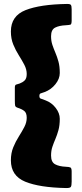

<svg xmlns="http://www.w3.org/2000/svg" viewBox="-20 -800 412 970"><path d="M313.5 150Q179.5 147.5 107.2 117.8Q35 88 35 10Q35 -26.5 47 -55.8Q59 -85 75 -110.2Q91 -135.5 103 -158.5Q115 -181.5 115 -205Q115 -230 102 -239.8Q89 -249.5 71 -255Q58 -259 56.5 -266.2Q55 -273.5 55 -290.5V-358Q55 -371.5 62.5 -373Q70 -374.5 79 -378Q94 -383.5 104.5 -393.5Q115 -403.5 115 -426Q115 -449.5 103 -472.5Q91 -495.5 75 -520.8Q59 -546 47 -575.2Q35 -604.5 35 -641Q35 -719.5 109 -748.8Q183 -778 318 -780Q334 -780.5 338 -775.2Q342 -770 342 -753V-696.5Q342 -677.5 336 -675.5Q330 -673.5 313 -672.5Q279 -671 258.5 -660.5Q238 -650 238 -617Q238 -592.5 244.8 -572.8Q251.5 -553 260 -533.2Q268.5 -513.5 275.2 -489.2Q282 -465 282 -431Q282 -402 260 -374.5Q238 -347 205.5 -335Q191 -330 185 -328Q179 -326 179 -315Q179 -304 186 -301.8Q193 -299.5 210 -293Q241 -281.5 261.5 -254.8Q282 -228 282 -200Q282 -166.5 275.2 -142.2Q268.5 -118 260 -98.2Q251.5 -78.5 244.8 -58.8Q238 -39 238 -14Q238 19 258.5 30Q279 41 313 42.5Q328 43 335 45.8Q342 48.5 342 66V118Q342 138 337.8 144.2Q333.5 150.5 313.5 150Z"/></svg>

Font: Besley* Condensed Fatface
Style: Regular
Weight: 900
Width: 3
Designer: Owen Earl
Foundry: indestructible type*
Version: Version 3.000; ttfautohint (v1.8.3)